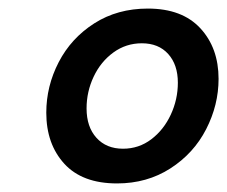

<svg xmlns="http://www.w3.org/2000/svg" viewBox="-20 -794 530 448"><path d="M88 -531Q88 -593 117 -649Q146 -705 200 -739.5Q254 -774 325 -774Q405 -774 447.5 -728Q490 -682 490 -610Q490 -549 461 -492.5Q432 -436 377.5 -401Q323 -366 253 -366Q172 -366 130 -412Q88 -458 88 -531ZM395 -601Q395 -643 372.5 -668Q350 -693 311 -693Q274 -693 244.5 -671.5Q215 -650 198.5 -615Q182 -580 182 -541Q182 -498 205 -472.5Q228 -447 267 -447Q304 -447 333 -469Q362 -491 378.5 -526.5Q395 -562 395 -601Z"/></svg>

Font: Open Sauce Sans
Style: Bold Italic
Weight: 700
Italic angle: -10°
Designer: Alfredo Marco Pradil
Foundry: Creative Sauce Fz LLC
Version: Version 1.477